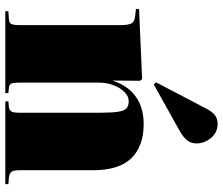

<svg xmlns="http://www.w3.org/2000/svg" viewBox="-80 -784 864 745"><g transform="rotate(90 352.5 -412.0)"><path d="M24 0V-12L55 -14Q69 -15 73.5 -23.5Q78 -32 78 -57V-447Q78 -476 71.5 -489Q65 -502 42 -504L15 -507L16 -519L287 -531L294 -523L293 -418H294Q314 -478 357 -507.5Q400 -537 462 -537Q548 -537 594.5 -489Q641 -441 641 -341V-58Q641 -32 647 -24Q653 -16 671 -14L695 -12V0H374V-12L395 -14Q409 -16 413.5 -24.5Q418 -33 418 -58V-363Q418 -414 414 -438.5Q410 -463 400 -471Q390 -479 373 -479Q354 -479 337.5 -462.5Q321 -446 311 -419.5Q301 -393 301 -362V-58Q301 -32 304.5 -24Q308 -16 321 -14L342 -12V0ZM308 -576 300 -585 402 -780Q416 -806 429.5 -815Q443 -824 460 -824Q495 -824 516 -798Q537 -772 537 -742Q537 -720 524.5 -705Q512 -690 489 -677Z"/></g></svg>

Font: Literata 72pt Black
Style: Regular
Weight: 900
Designer: Latin by Veronika Burian and Jose Scaglione. Greek by Irene Vlachou. Cyrillic by Vera Evstafieva.
Foundry: TypeTogether
Version: Version 3.002